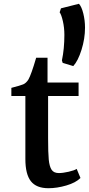

<svg xmlns="http://www.w3.org/2000/svg" viewBox="-20 -982 472 1014"><path d="M40 0ZM231 -546H395V-475H234V-252Q234 -175 237.5 -139Q241 -103 252.5 -85.5Q264 -68 291 -68Q312 -68 342.5 -75Q373 -82 385 -90L405 -42Q380 -17 330.5 -2.5Q281 12 236 12Q172 12 143 -25Q114 -62 114 -142V-475H40V-518Q87 -530 102.5 -536.5Q118 -543 130 -562Q145 -588 171 -677H231ZM307 -663Q320 -724 320 -798Q320 -836 312 -870.5Q304 -905 295 -917L302 -938L397 -962Q411 -947 420 -910.5Q429 -874 429 -836Q429 -778 410.5 -719Q392 -660 367 -633L311 -650Z"/></svg>

Font: Martel
Style: Bold
Weight: 700
Designer: Dan Reynolds
Foundry: Dan Reynolds
Version: Version 1.001; ttfautohint (v1.1) -l 5 -r 5 -G 72 -x 0 -D la